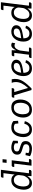

<svg xmlns="http://www.w3.org/2000/svg" viewBox="1770 -2498 738 4319"><g transform="rotate(-90 2139.5 -339.0)"><path d="M305 -670 326 -688H479L401 -57H477L473 -17L451 0H337L339 -91Q315 -50 276.5 -20Q238 10 180 10Q107 10 69 -41Q31 -92 31 -176Q31 -234 52 -299Q73 -364 119.5 -409Q166 -454 243 -454Q339 -454 372 -380L403 -631H301ZM250 -397Q195 -397 163 -363.5Q131 -330 117.5 -281Q104 -232 104 -185Q104 -47 202 -47Q259 -47 299 -95.5Q339 -144 349 -191L361 -287Q359 -335 327.5 -366Q296 -397 250 -397Z M635 -560 644 -651H718L709 -560ZM546 -426 567 -445H693L646 -57H721L716 -17L694 0H571L618 -388H541Z M946 -47Q1054 -47 1054 -124Q1054 -165 1021.5 -179.5Q989 -194 937 -208Q893 -219 856.5 -241Q820 -263 820 -321Q820 -387 868 -420.5Q916 -454 979 -454Q1024 -454 1065 -442Q1106 -430 1133 -413L1131 -309L1076 -302L1072 -373Q1053 -383 1032.5 -390Q1012 -397 985 -397Q891 -397 891 -328Q891 -298 914 -284Q937 -270 986 -257Q1032 -245 1078.5 -222Q1125 -199 1125 -130Q1125 -65 1078 -27.5Q1031 10 956 10Q910 10 860.5 -2.5Q811 -15 785 -34L809 -135L864 -129L854 -67Q893 -47 946 -47Z M1433 -397Q1353 -397 1320 -331.5Q1287 -266 1287 -190Q1287 -124 1311.5 -85.5Q1336 -47 1392 -47Q1483 -47 1518 -163L1573 -150Q1559 -91 1514 -40.5Q1469 10 1384 10Q1303 10 1258.5 -42Q1214 -94 1214 -186Q1214 -245 1235.5 -307Q1257 -369 1305 -411.5Q1353 -454 1432 -454Q1517 -454 1575 -409L1581 -302L1522 -295L1513 -371Q1479 -397 1433 -397Z M1654 -189Q1654 -294 1712 -374Q1770 -454 1883 -454Q1979 -454 2019.5 -395Q2060 -336 2060 -252Q2060 -141 1999.5 -65.5Q1939 10 1831 10Q1740 10 1697 -45Q1654 -100 1654 -189ZM1728 -193Q1728 -128 1751.5 -87.5Q1775 -47 1838 -47Q1916 -47 1951.5 -107.5Q1987 -168 1987 -250Q1987 -315 1963 -356Q1939 -397 1875 -397Q1802 -397 1765 -340Q1728 -283 1728 -193Z M2312 -406 2291 -388H2228L2318 -82H2324Q2388 -154 2420.5 -219.5Q2453 -285 2453 -352Q2453 -374 2449.5 -397.5Q2446 -421 2436 -445H2515Q2530 -382 2519.5 -317Q2509 -252 2467 -185Q2441 -144 2398.5 -94Q2356 -44 2311 0H2273L2156 -388H2100L2105 -426L2126 -445H2317Z M2769 -47Q2815 -47 2844.5 -71.5Q2874 -96 2890 -137L2945 -124Q2931 -68 2883 -29Q2835 10 2758 10Q2677 10 2632 -39.5Q2587 -89 2587 -183Q2587 -297 2648.5 -375.5Q2710 -454 2812 -454Q2871 -454 2913 -424.5Q2955 -395 2955 -343Q2955 -294 2918.5 -259Q2882 -224 2796 -206Q2765 -200 2730.5 -193.5Q2696 -187 2660 -182Q2661 -119 2685.5 -83Q2710 -47 2769 -47ZM2767 -248Q2843 -265 2862.5 -289Q2882 -313 2882 -337Q2882 -371 2861 -385Q2840 -399 2805 -399Q2735 -399 2702.5 -347Q2670 -295 2662 -232Q2730 -241 2767 -248Z M3224 -18 3203 0H2992L2997 -38L3018 -57H3068L3109 -388H3032L3037 -426L3058 -445H3169L3167 -344Q3186 -388 3215 -421.5Q3244 -455 3285 -455Q3313 -455 3339 -438L3326 -367Q3299 -382 3273 -382Q3231 -382 3202 -343Q3173 -304 3162 -256L3136 -57H3229Z M3545 -47Q3591 -47 3620.5 -71.5Q3650 -96 3666 -137L3721 -124Q3707 -68 3659 -29Q3611 10 3534 10Q3453 10 3408 -39.5Q3363 -89 3363 -183Q3363 -297 3424.5 -375.5Q3486 -454 3588 -454Q3647 -454 3689 -424.5Q3731 -395 3731 -343Q3731 -294 3694.5 -259Q3658 -224 3572 -206Q3541 -200 3506.5 -193.5Q3472 -187 3436 -182Q3437 -119 3461.5 -83Q3486 -47 3545 -47ZM3543 -248Q3619 -265 3638.5 -289Q3658 -313 3658 -337Q3658 -371 3637 -385Q3616 -399 3581 -399Q3511 -399 3478.5 -347Q3446 -295 3438 -232Q3506 -241 3543 -248Z M4074 -670 4095 -688H4248L4170 -57H4246L4242 -17L4220 0H4106L4108 -91Q4084 -50 4045.5 -20Q4007 10 3949 10Q3876 10 3838 -41Q3800 -92 3800 -176Q3800 -234 3821 -299Q3842 -364 3888.5 -409Q3935 -454 4012 -454Q4108 -454 4141 -380L4172 -631H4070ZM4019 -397Q3964 -397 3932 -363.5Q3900 -330 3886.5 -281Q3873 -232 3873 -185Q3873 -47 3971 -47Q4028 -47 4068 -95.5Q4108 -144 4118 -191L4130 -287Q4128 -335 4096.5 -366Q4065 -397 4019 -397Z"/></g></svg>

Font: Zilla Slab
Style: Italic
Weight: 400
Italic angle: -6°
Designer: Typotheque.com
Foundry: Typotheque type foundry
Version: Version 1.1; 2017; ttfautohint (v1.6)